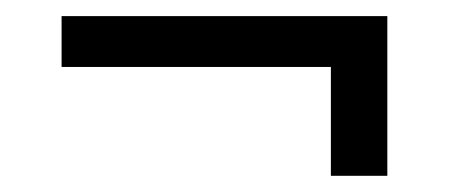

<svg xmlns="http://www.w3.org/2000/svg" viewBox="-20 -346 552 236"><path d="M386.7 -263.7H55.7V-326.2H456.1V-129.9H386.7Z"/></svg>

Font: Altinn-DIN
Style: Regular
Weight: 400
Designer: Charles Nix
Foundry: Altinn
Version: Version 2.00